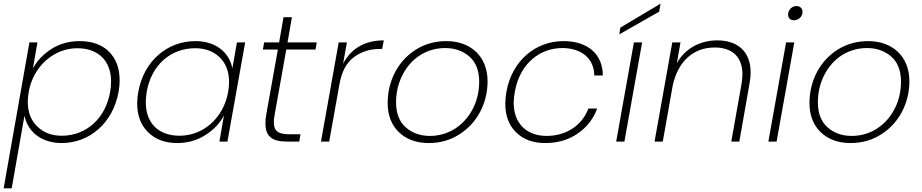

<svg xmlns="http://www.w3.org/2000/svg" viewBox="-31 -775 5048 1051"><path d="M-11 256H33L103 -142C120 -55 194 8 307 8C460 8 588 -103 618 -272C622 -294 624 -315 624 -335C624 -402 604 -454 565 -493C526 -531 472 -550 405 -550C348 -550 297 -536 252 -508C207 -479 172 -443 149 -400L174 -543H130ZM121 -219C121 -233 123 -251 126 -272C152 -415 266 -511 392 -511C505 -511 577 -444 577 -329C577 -308 575 -289 572 -272C546 -124 439 -32 307 -32C252 -32 207 -49 173 -83C138 -116 121 -162 121 -219Z M720 -209C720 -142 740 -90 780 -51C819 -12 872 8 938 8C995 8 1047 -6 1092 -35C1137 -63 1172 -99 1195 -143L1170 0H1214L1311 -543H1266L1241 -401C1224 -488 1151 -550 1038 -550C885 -550 756 -441 726 -272C722 -250 720 -229 720 -209ZM767 -216C767 -231 769 -250 772 -272C798 -421 905 -511 1037 -511C1093 -511 1138 -494 1172 -461C1206 -427 1223 -382 1223 -325C1223 -310 1221 -292 1218 -272C1192 -127 1080 -32 952 -32C837 -32 767 -100 767 -216Z M1490 -504 1426 -145C1423 -130 1422 -114 1422 -99C1422 -28 1459 0 1539 0H1607L1614 -40H1554C1493 -40 1468 -57 1468 -105C1468 -118 1469 -132 1472 -145L1536 -504H1696L1703 -543H1543L1567 -681H1521L1497 -543H1415L1408 -504Z M1771 0 1827 -313C1839 -382 1865 -431 1906 -462C1947 -492 1994 -507 2047 -507H2061L2070 -554C1966 -554 1890 -509 1847 -426L1868 -543H1823L1726 0Z M2153 -51C2194 -12 2248 8 2316 8C2377 8 2432 -7 2481 -38C2579 -98 2638 -208 2638 -331C2638 -466 2545 -550 2413 -550C2352 -550 2297 -535 2248 -505C2149 -444 2091 -334 2091 -211C2091 -144 2112 -90 2153 -51ZM2171 -362C2216 -453 2301 -512 2406 -512C2459 -512 2504 -496 2539 -465C2574 -434 2592 -388 2592 -329C2592 -276 2581 -226 2558 -181C2512 -90 2426 -31 2322 -31C2269 -31 2225 -47 2190 -78C2155 -109 2137 -155 2137 -214C2137 -267 2148 -316 2171 -362Z M2735 -207C2735 -140 2755 -88 2795 -50C2834 -11 2887 8 2954 8C3022 8 3081 -9 3131 -44C3181 -78 3217 -124 3238 -181H3190C3155 -88 3068 -31 2961 -31C2856 -31 2781 -95 2781 -212C2781 -231 2783 -251 2787 -272C2815 -431 2928 -512 3046 -512C3153 -512 3221 -454 3222 -362H3269C3268 -477 3189 -550 3053 -550C2901 -550 2771 -443 2741 -272C2737 -249 2735 -228 2735 -207Z M3439 -543 3342 0H3387L3484 -543ZM3585 -755 3365 -624 3359 -587 3577 -711Z M3597 0 3652 -310C3683 -445 3769 -515 3881 -515C3977 -515 4033 -464 4033 -368C4033 -354 4031 -336 4028 -315L3972 0H4016L4072 -318C4076 -340 4078 -360 4078 -378C4078 -494 4006 -554 3895 -554C3802 -554 3719 -510 3674 -429L3694 -543H3649L3552 0Z M4220 0 4317 -543H4272L4175 0ZM4283 -695C4283 -676 4296 -664 4315 -664C4339 -664 4362 -683 4362 -710C4362 -729 4348 -742 4329 -742C4305 -742 4283 -722 4283 -695Z M4462 -51C4503 -12 4557 8 4625 8C4686 8 4741 -7 4790 -38C4888 -98 4947 -208 4947 -331C4947 -466 4854 -550 4722 -550C4661 -550 4606 -535 4557 -505C4458 -444 4400 -334 4400 -211C4400 -144 4421 -90 4462 -51ZM4480 -362C4525 -453 4610 -512 4715 -512C4768 -512 4813 -496 4848 -465C4883 -434 4901 -388 4901 -329C4901 -276 4890 -226 4867 -181C4821 -90 4735 -31 4631 -31C4578 -31 4534 -47 4499 -78C4464 -109 4446 -155 4446 -214C4446 -267 4457 -316 4480 -362Z"/></svg>

Font: Momo Neue ExtLt
Style: Italic
Weight: 200
Italic angle: -10°
Designer: Ninad Kale (Devanagari), Jonny Pinhorn (Latin)
Foundry: Indian Type Foundry
Version: 4.004